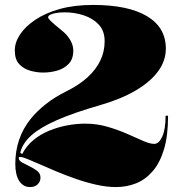

<svg xmlns="http://www.w3.org/2000/svg" viewBox="-20 -743 741 778"><path d="M102 15Q74 15 58 -9.5Q42 -34 42 -79Q42 -131 57.5 -176.5Q73 -222 104 -261Q130 -293 165.5 -321Q201 -349 247 -372Q300 -398 334.5 -429.5Q369 -461 386.5 -497.5Q404 -534 404 -576Q404 -618 380 -643.5Q356 -669 319 -681Q282 -693 242 -693Q223 -693 208 -690.5Q193 -688 184 -683.5Q175 -679 175 -673Q175 -668 186.5 -657Q198 -646 226 -623Q251 -604 264 -582Q277 -560 277 -538Q277 -504 258.5 -484.5Q240 -465 212 -457Q184 -449 155 -449Q129 -449 102.5 -456.5Q76 -464 58 -483Q40 -502 40 -539Q40 -571 61 -603Q82 -635 122.5 -662.5Q163 -690 222 -706.5Q281 -723 357 -723Q499 -723 575.5 -677.5Q652 -632 652 -546Q652 -497 621 -454.5Q590 -412 531 -377Q472 -342 386 -317Q278 -286 210 -256Q142 -226 106.5 -194Q71 -162 62 -124L70 -119Q87 -152 115.5 -175.5Q144 -199 179.5 -213.5Q215 -228 252.5 -235Q290 -242 325 -242Q372 -242 415 -229.5Q458 -217 494.5 -201Q531 -185 559 -172.5Q587 -160 605 -160Q624 -160 637.5 -189.5Q651 -219 651 -274H661Q661 -193 644.5 -138Q628 -83 598.5 -49Q569 -15 531 0Q493 15 450 15Q412 15 370 5.5Q328 -4 286.5 -18.5Q245 -33 207 -49Q172 -64 142 -77Q112 -90 91.5 -98.5Q71 -107 62 -107Q56 -107 56 -103Q56 -92 69 -85Q82 -78 98 -70Q115 -62 129.5 -51.5Q144 -41 144 -23Q144 -8 133 3.5Q122 15 102 15Z"/></svg>

Font: Kalnia Thin
Style: Regular
Weight: 100
Version: Version 1.105